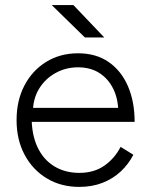

<svg xmlns="http://www.w3.org/2000/svg" viewBox="-20 -721 583 753"><path d="M291 12Q219 12 163.5 -21.5Q108 -55 76.5 -114Q45 -173 45 -250Q45 -327 76 -386Q107 -445 161.5 -478.5Q216 -512 286 -512Q357 -512 406.5 -477.5Q456 -443 482 -382.5Q508 -322 508 -243H81L104 -262Q104 -193 127 -144Q150 -95 192.5 -69Q235 -43 291 -43Q349 -43 389.5 -71.5Q430 -100 453 -145L503 -114Q484 -77 453.5 -48.5Q423 -20 382 -4Q341 12 291 12ZM109 -280 84 -298H469L444 -279Q444 -332 424.5 -372Q405 -412 370 -434.5Q335 -457 286 -457Q238 -457 197.5 -434.5Q157 -412 133 -372.5Q109 -333 109 -280ZM313 -574 183 -701H268L389 -574Z"/></svg>

Font: Figtree Light
Style: Regular
Weight: 300
Designer: Erik Kennedy
Foundry: Erik Kennedy
Version: Version 2.001;gftools[0.9.30]